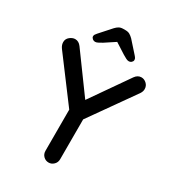

<svg xmlns="http://www.w3.org/2000/svg" viewBox="-212 -1008 1008 1122"><g transform="rotate(30 292.0 -447.5)"><path d="M518 -703Q537 -703 552.5 -688.5Q568 -674 568 -652Q568 -644 565.5 -636.5Q563 -629 558 -621L329 -297L345 -356V-51Q345 -29 330 -14.5Q315 0 296 0Q275 0 260.5 -14.5Q246 -29 246 -51V-348L253 -319L32 -614Q24 -625 21 -634.5Q18 -644 18 -653Q18 -675 35.5 -689Q53 -703 71 -703Q95 -703 112 -680L312 -406L288 -409L476 -679Q493 -703 518 -703ZM307 -822 222 -766Q208 -758 197.5 -752.5Q187 -747 179 -747Q168 -747 160 -754Q152 -761 152 -769Q152 -776 155 -781Q158 -786 165 -794L233 -870Q244 -882 255.5 -888.5Q267 -895 284 -895H299Q316 -895 327.5 -888.5Q339 -882 351 -870L418 -795Q426 -786 428.5 -781Q431 -776 431 -769Q431 -761 423.5 -754Q416 -747 405 -747Q396 -747 386 -752.5Q376 -758 362 -766L276 -821Z"/></g></svg>

Font: Quicksand SemiBold
Style: Regular
Weight: 600
Designer: Andrew Paglinawan
Foundry: Andrew Paglinawan
Version: Version 3.004